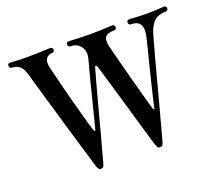

<svg xmlns="http://www.w3.org/2000/svg" viewBox="-122 -899 1234 1083"><g transform="rotate(-20 495.0 -357.0)"><path d="M308 12Q296 12 289 -10Q287 -17 277 -49.5Q267 -82 252.5 -131.5Q238 -181 220.5 -240Q203 -299 185.5 -359Q168 -419 152 -473Q136 -527 125 -566.5Q114 -606 109 -623Q97 -667 77 -681.5Q57 -696 31 -696Q26 -696 22 -700.5Q18 -705 18 -710Q18 -726 31 -726Q42 -726 68 -724Q94 -722 132 -722Q161 -722 191.5 -723Q222 -724 245 -725Q268 -726 274 -726Q282 -726 285.5 -721Q289 -716 289 -710Q289 -705 285 -700.5Q281 -696 274 -696Q251 -696 238 -677.5Q225 -659 235 -618Q238 -606 246 -573.5Q254 -541 265 -497.5Q276 -454 288.5 -407.5Q301 -361 312.5 -319Q324 -277 332.5 -247Q341 -217 345 -208Q352 -193 355 -205Q357 -211 363.5 -237Q370 -263 380 -302Q390 -341 401 -384.5Q412 -428 422.5 -470Q433 -512 442 -544.5Q451 -577 455 -593Q467 -636 446 -666Q425 -696 385 -696Q378 -696 374 -700.5Q370 -705 370 -710Q370 -726 385 -726Q391 -726 412 -725Q433 -724 461 -723Q489 -722 515 -722Q544 -722 572.5 -723Q601 -724 621.5 -725Q642 -726 647 -726Q661 -726 661 -710Q661 -705 658 -700.5Q655 -696 647 -696Q607 -696 593.5 -679.5Q580 -663 590 -619Q593 -608 601.5 -574.5Q610 -541 622 -495Q634 -449 647 -400Q660 -351 672 -308Q684 -265 691.5 -237.5Q699 -210 700 -208Q702 -202 705.5 -201Q709 -200 710 -205Q711 -214 717.5 -242Q724 -270 733.5 -308.5Q743 -347 753.5 -390Q764 -433 774 -473Q784 -513 792 -543.5Q800 -574 803 -588Q814 -632 808.5 -655.5Q803 -679 786.5 -687.5Q770 -696 748 -696Q741 -696 737 -700.5Q733 -705 733 -710Q733 -726 748 -726Q758 -726 789 -724Q820 -722 848 -722Q898 -722 922.5 -724Q947 -726 957 -726Q964 -726 967.5 -721Q971 -716 971 -710Q971 -705 967 -700.5Q963 -696 957 -696Q911 -696 887 -673.5Q863 -651 848 -604Q846 -597 836.5 -563Q827 -529 813 -477.5Q799 -426 783 -365.5Q767 -305 751 -244.5Q735 -184 721 -133Q707 -82 698.5 -49Q690 -16 688 -11Q685 -1 681 5.5Q677 12 663 12Q656 12 652.5 7.5Q649 3 644 -11Q642 -17 632.5 -48Q623 -79 609 -127Q595 -175 579 -230.5Q563 -286 547 -341Q531 -396 517.5 -441.5Q504 -487 495.5 -515Q487 -543 486 -543Q486 -543 485 -543Q479 -546 477 -541Q478 -547 472 -526Q466 -505 455 -465.5Q444 -426 430.5 -375.5Q417 -325 402.5 -270.5Q388 -216 375 -167Q358 -105 346 -60.5Q334 -16 332 -8Q329 1 325.5 6.5Q322 12 308 12Z"/></g></svg>

Font: Zen Antique Soft
Style: Regular
Weight: 400
Designer: Yoshimichi Ohira
Foundry: Positype
Version: Version 1.001